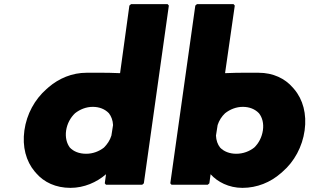

<svg xmlns="http://www.w3.org/2000/svg" viewBox="-20 -887 1524 929"><path d="M300 -256C305 -289 321 -318 343 -339C367 -358 397 -370 429 -370C461 -370 488 -359 507 -339C518 -325 526 -305 527 -282L519 -231C512 -208 499 -189 483 -173C460 -155 430 -143 397 -143C363 -143 336 -154 318 -173C303 -193 295 -222 300 -256ZM668 7 676 0 797 -860 791 -867H614L606 -860L561 -533C496 -536 427 -535 399 -535C329 -535 265 -508 214 -464L213 -463L205 -456C148 -406 109 -335 98 -256C87 -177 106 -107 148 -57L149 -56L155 -49C193 -5 250 22 321 22C387 22 448 -5 493 -44L487 0L493 7ZM1252 -256C1247 -223 1232 -194 1210 -173C1187 -155 1157 -143 1123 -143C1091 -143 1063 -154 1045 -173C1033 -188 1026 -208 1025 -231L1033 -282C1040 -304 1053 -324 1069 -339C1093 -358 1123 -370 1155 -370C1187 -370 1214 -359 1233 -339C1249 -319 1257 -290 1252 -256ZM804 0 810 7H985L993 0L999 -44C1032 -7 1087 22 1153 22C1224 22 1289 -5 1339 -49L1347 -56C1404 -105 1443 -177 1454 -256C1465 -335 1446 -406 1403 -456L1397 -463C1359 -507 1302 -535 1231 -535C1202 -535 1136 -536 1069 -533L1116 -860L1110 -867H933L925 -860Z"/></svg>

Font: Hussar Woodtype
Style: BlkObl
Weight: 900
Foundry: Cannot Into Space Fonts
Version: Version 1.07